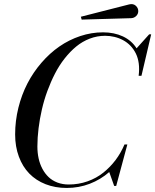

<svg xmlns="http://www.w3.org/2000/svg" viewBox="-20 -920 768 950"><path d="M629.2 -830.1 384 -823 380.1 -837.2 619.1 -898.2Q638.7 -903.1 651.4 -892Q664.1 -880.9 664.1 -865Q664.1 -850.8 653.8 -840.8Q643.6 -830.8 629.2 -830.1ZM310.1 10Q253.2 10 205.7 -8.5Q158.2 -27.1 125 -61.2Q91.8 -95.2 73.4 -144.9Q54.9 -194.6 54.9 -254.9Q54.9 -322 71 -387Q87.2 -451.9 115.8 -507.2Q144.5 -562.5 185.2 -609.6Q225.8 -656.7 273.6 -689.8Q321.3 -722.9 377 -741.5Q432.6 -760 490 -760Q544.7 -760 588 -739.9Q631.3 -719.7 655.8 -680.9L718 -750H728L679.9 -544.9H666Q670.2 -578.4 666.5 -606.1Q662.8 -633.8 651.9 -655.8Q640.9 -677.7 625 -694.1Q609.1 -710.4 588.9 -721.3Q568.6 -732.2 546.1 -737.5Q523.7 -742.9 500 -742.9Q460.9 -742.9 424.2 -728.9Q387.5 -714.8 357.2 -689.9Q326.9 -665 299.9 -630.7Q272.9 -596.4 252.1 -555.9Q231.2 -515.4 214.6 -470.3Q198 -425.3 187.3 -378.5Q176.5 -331.8 170.8 -285.3Q165 -238.8 165 -195.1Q165 -164.1 171.1 -136.2Q177.2 -108.4 189.8 -84.7Q202.4 -61 220.5 -43.8Q238.5 -26.6 264 -16.8Q289.6 -7.1 320.1 -7.1Q368.9 -7.1 413 -22.7Q457 -38.3 491.3 -65.8Q525.6 -93.3 552 -128.4Q578.4 -163.6 595.9 -205.1H610.1L554.9 0H544.9L520.5 -68.8Q478 -31.5 424.1 -10.7Q370.1 10 310.1 10Z"/></svg>

Font: Bodoni* 16
Style: Italic
Weight: 400
Italic angle: -13°
Version: Version 2.000